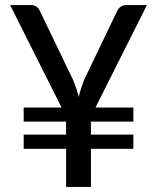

<svg xmlns="http://www.w3.org/2000/svg" viewBox="-20 -738 620 758"><path d="M357 -313.5H506.5V-258H339V-206.5H506.5V-150.5H339V0H241V-150.5H73.5V-206.5H241V-258H73.5V-313.5H223L20 -718H101.5Q115.5 -718 124.2 -711.5Q133 -705 138 -693.5L269 -421.5Q276.5 -403 281.8 -387.2Q287 -371.5 291 -356Q294.5 -371.5 299.5 -387.2Q304.5 -403 311.5 -421.5L442 -693.5Q446 -703 455.2 -710.5Q464.5 -718 478 -718H560Z"/></svg>

Font: TypoPRO Lato
Style: Regular
Weight: 500
Designer: Lukasz Dziedzic with Adam Twardoch and Botio Nikoltchev
Foundry: tyPoland Lukasz Dziedzic
Version: Version 2.010; 2014-09-01; http://www.latofonts.com/